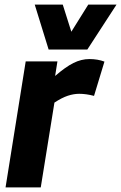

<svg xmlns="http://www.w3.org/2000/svg" viewBox="-20 -809 523 829"><path d="M228 -544 218 -481Q263 -520 297 -537Q331 -554 366 -554Q402 -554 431 -543L386 -395Q352 -404 322 -404Q298 -404 272.5 -395.5Q247 -387 215 -366L156 0H4L91 -544ZM483 -789 357 -595H190L130 -789H251L288 -672L361 -789Z"/></svg>

Font: Georama
Style: Bold Italic
Weight: 700
Italic angle: -9°
Designer: Jean-Baptiste Levee
Foundry: Production Type
Version: Version 1.000